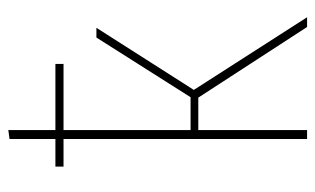

<svg xmlns="http://www.w3.org/2000/svg" viewBox="-172 -604 776 473"><g transform="rotate(-90 216.5 -368.0)"><path d="M231 -279 410 0H386L212 -268H132V0H110V-600H42V-620H110V-733L132 -736V-620H295V-600H132V-287H213L360 -519H384Z"/></g></svg>

Font: Fira Sans Condensed Thin
Style: Regular
Weight: 250
Width: 3
Designer: Carrois Corporate & Edenspiekermann AG
Foundry: Carrois Corporate GbR & Edenspiekermann AG
Version: Version 4.203